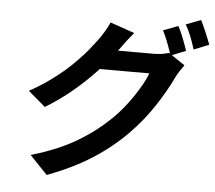

<svg xmlns="http://www.w3.org/2000/svg" viewBox="-59 -892 1169 1042"><g transform="rotate(5 525.0 -370.5)"><path d="M927.9 -652 853 -622.2 925.8 -573.2Q898.1 -535.9 882.5 -505Q846.9 -429 790.7 -343.6Q734.4 -258.2 662.6 -185Q577.8 -98.7 475 -33.2Q372.2 32.3 233 84.9L136.7 -16Q211.3 -37.3 274.5 -63.9Q337.7 -90.6 388.8 -121.4Q440 -152.3 480.3 -183.4Q520.6 -214.5 560.7 -252.8Q616.5 -306.1 667.8 -381.9Q719.1 -457.7 740.1 -513.1H469.8Q339.8 -372.5 190.7 -282L96.9 -361.9Q150.2 -391 198.9 -425.2Q247.5 -459.5 282.7 -490.1Q317.8 -520.6 351 -555.2Q384.2 -589.8 404.8 -615.1Q425.4 -640.3 446.7 -669Q461.3 -687.5 478.5 -716.6Q495.7 -745.7 506.4 -769.9L638.8 -724.1Q598 -675.8 563.6 -626.1L559.7 -621.1H751.8Q799.4 -621.1 836.6 -633.2L843 -628.9Q815 -712 793.3 -752.1L874.6 -783Q897.4 -741.5 927.9 -652ZM913.7 -795.1 994.7 -826Q1007.8 -800.4 1024.5 -761Q1041.2 -721.6 1050.1 -696L967.7 -663Q943.9 -743.3 913.7 -795.1Z"/></g></svg>

Font: Karasuma Gothic
Style: Bold Italic
Weight: 700
Italic angle: 9.39998°
Designer: Rasmus Andersson / Ryoko Nishizuka
Foundry: Genbu
Version: Version 1.00